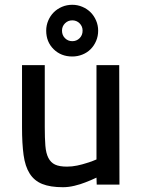

<svg xmlns="http://www.w3.org/2000/svg" viewBox="-20 -771 599 802"><path d="M478 -499 479 0H384L383 -29Q360 -18 336 -9Q316 -1 291 5Q266 11 243 11Q190 11 156.5 -2.5Q123 -16 104 -46Q85 -76 78.5 -123.5Q72 -171 72 -239V-499H167V-240Q167 -194 169.5 -162.5Q172 -131 182 -111.5Q192 -92 210 -83.5Q228 -75 260 -75Q281 -75 302.5 -79.5Q324 -84 342 -90Q363 -96 383 -105V-499ZM173 -643Q173 -665 181.5 -685Q190 -705 204.5 -719.5Q219 -734 239 -742.5Q259 -751 282 -751Q304 -751 324 -742.5Q344 -734 358.5 -719.5Q373 -705 381.5 -685Q390 -665 390 -643Q390 -620 381.5 -600Q373 -580 358.5 -565.5Q344 -551 324 -543Q304 -535 282 -535Q235 -535 204 -565.5Q173 -596 173 -643ZM239 -643Q239 -624 251.5 -611.5Q264 -599 282 -599Q300 -599 312.5 -611.5Q325 -624 325 -643Q325 -661 312.5 -673.5Q300 -686 282 -686Q264 -686 251.5 -673.5Q239 -661 239 -643Z"/></svg>

Font: Panefresco 600wt
Style: Regular
Weight: 600
Designer: Campivisivi
Foundry: Campivisivi & Chank Co
Version: Version 1.001